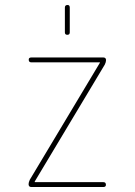

<svg xmlns="http://www.w3.org/2000/svg" viewBox="-20 -750 540 770"><path d="M99.6 -29.3 379.9 -497.1Q379.9 -498 380.4 -498Q380.9 -498 380.9 -499Q380.9 -500 379.9 -500H105.5Q95.7 -500 95.2 -509.8Q94.7 -519.5 105.5 -519.5H394.5Q404.3 -519.5 405.3 -509.8Q405.3 -501 400.4 -491.2L120.1 -23.4Q120.1 -22.5 119.6 -22.5Q119.1 -22.5 119.1 -21Q119.1 -19.5 120.1 -19.5H394.5Q404.3 -19.5 404.8 -9.8Q405.3 0 394.5 0H105.5Q95.7 0 94.7 -9.8Q94.7 -19.5 99.6 -29.3ZM240.2 -620.1V-719.7Q240.2 -729.5 250 -730Q259.8 -730.5 259.8 -719.7V-620.1Q259.8 -610.4 250 -610.4Q240.2 -610.4 240.2 -620.1Z"/></svg>

Font: Rounded Mgen+ 1mn thin
Style: Regular
Weight: 100
Designer: [Source Han Sans]
Ryoko NISHIZUKA  (kana & ideographs); Paul D. Hunt (Latin, Greek & Cyrillic); Wenlong ZHANG  (bopomofo
Version: Version 1.059.20150602